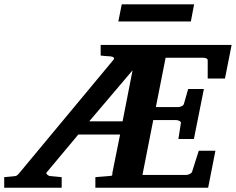

<svg xmlns="http://www.w3.org/2000/svg" viewBox="-73 -882 1108 902"><path d="M346.2 -312H502.9L549.8 -551.8ZM983.9 -513.2H902.8V-598.1Q902.8 -605.5 895.5 -608.2Q888.2 -610.8 879.9 -610.8H705.1L659.2 -378.9H763.2Q770.5 -378.9 779.5 -382.6Q788.6 -386.2 791 -394L811 -463.9H884.8L837.9 -229H765.1L776.9 -304.2Q777.3 -307.1 775.4 -309.6Q773.4 -312 770 -314Q766.6 -315.9 762.2 -316.9Q757.8 -317.9 753.9 -317.9H647L596.2 -60.1H800.8Q804.2 -60.1 808.6 -61Q813 -62 817.1 -64Q821.3 -65.9 824.7 -68.6Q828.1 -71.3 829.1 -74.2L860.8 -173.8H939L904.8 0H375V-49.8Q399.4 -51.8 414.8 -53Q430.2 -54.2 438.7 -54.9Q447.3 -55.7 450.4 -56.4Q453.6 -57.1 454.3 -58.8Q455.1 -60.5 454.6 -63.2Q454.1 -65.9 455.1 -70.8L491.2 -250H294.9L146 -71.8Q143.6 -68.8 145.3 -65.9Q147 -63 150.1 -60.5Q153.3 -58.1 156.2 -56.6Q159.2 -55.2 160.2 -55.2L216.8 -49.8V0H-53.2V-49.8Q-44.4 -50.8 -36.1 -51.3Q-27.8 -51.8 -21 -52.7Q-13.2 -53.7 -5.9 -54.2Q-1.5 -54.7 1.5 -55.4Q4.4 -56.2 6.8 -57.9Q9.3 -59.6 12.5 -63Q15.6 -66.4 20 -71.8L460 -601.1Q465.3 -606.9 460.9 -611.6Q456.5 -616.2 445.8 -617.2Q438 -617.2 430.2 -618.2Q423.3 -618.7 415.3 -619.4Q407.2 -620.1 399.9 -621.1V-670.9H1015.1ZM823.7 -781.2H482.9L499 -861.8H838.9Z"/></svg>

Font: Charis SIL Afr
Style: Bold Italic
Weight: 700
Italic angle: -11°
Foundry: SIL International
Version: Version 5.000